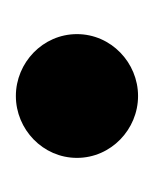

<svg xmlns="http://www.w3.org/2000/svg" viewBox="4 -137 194 242"><g transform="rotate(-90 101.0 -16.0)"><path d="M23 -16C23 27 59 61 101 61C143 61 179 27 179 -16C179 -59 143 -93 101 -93C59 -93 23 -59 23 -16Z"/></g></svg>

Font: Charger Sport
Style: Ult
Weight: 1000
Designer: Jasper
Foundry: Cannot Into Space Fonts
Version: Version 1.1